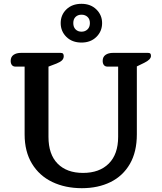

<svg xmlns="http://www.w3.org/2000/svg" viewBox="-20 -972 847 1006"><path d="M298 -851Q298 -894 328 -923Q358 -952 407 -952Q455 -952 485 -922.5Q515 -893 515 -851Q515 -808 485 -778.5Q455 -749 407 -749Q358 -749 328 -778.5Q298 -808 298 -851ZM451 -851Q451 -872 438.5 -883.5Q426 -895 407 -895Q388 -895 376 -883.5Q364 -872 364 -851Q364 -830 376 -818Q388 -806 407 -806Q426 -806 438.5 -818Q451 -830 451 -851ZM109 -268V-623H61Q49 -623 42.5 -631Q36 -639 36 -653Q36 -674 51 -684.5Q66 -695 91 -695H297Q307 -695 310.5 -690.5Q314 -686 314 -678Q314 -665 305 -656Q296 -647 276 -639L234 -623V-255Q234 -163 282 -114.5Q330 -66 415 -66Q501 -66 550 -115Q599 -164 599 -255V-623H543Q531 -623 524.5 -631Q518 -639 518 -653Q518 -674 533 -684.5Q548 -695 573 -695H755Q764 -695 767.5 -691.5Q771 -688 771 -679Q771 -660 736 -643L697 -624V-268Q697 -176 660.5 -113Q624 -50 559 -18Q494 14 409 14Q322 14 254 -18.5Q186 -51 147.5 -114.5Q109 -178 109 -268Z"/></svg>

Font: Maitree SemiBold
Style: Regular
Weight: 600
Designer: CadsonDemak Team
Foundry: CadsonDemak
Version: Version 1.001